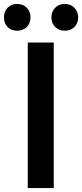

<svg xmlns="http://www.w3.org/2000/svg" viewBox="-47 -955 417 975"><path d="M94 0V-739H226V0ZM40 -799Q10 -799 -8.5 -818Q-27 -837 -27 -867Q-27 -896 -8.5 -915.5Q10 -935 40 -935Q70 -935 89 -915.5Q108 -896 108 -867Q108 -837 89 -818Q70 -799 40 -799ZM282 -799Q252 -799 233 -818Q214 -837 214 -867Q214 -896 233 -915.5Q252 -935 282 -935Q312 -935 331 -915.5Q350 -896 350 -867Q350 -837 331 -818Q312 -799 282 -799Z"/></svg>

Font: Noto Sans SC Thin SemiBold
Style: Regular
Weight: 600
Version: Version 2.004-H2;hotconv 1.0.118;makeotfexe 2.5.65603